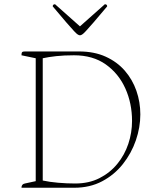

<svg xmlns="http://www.w3.org/2000/svg" viewBox="-20 -883 751 903"><path d="M81 0Q81 -17 97 -20L148 -31V-609L81 -623Q81 -634 84 -637.5Q87 -641 97 -641H352Q423 -641 477 -616.5Q531 -592 567 -550.5Q603 -509 621.5 -456Q640 -403 640 -345Q640 -284 619 -223Q598 -162 558 -111.5Q518 -61 460.5 -30.5Q403 0 329 0ZM334 -20Q398 -20 447.5 -45Q497 -70 531.5 -112Q566 -154 583.5 -206.5Q601 -259 601 -314Q601 -397 569.5 -467Q538 -537 477.5 -580Q417 -623 328 -623Q281 -623 244.5 -619Q208 -615 181 -609V-34Q213 -27 253.5 -23.5Q294 -20 334 -20ZM356 -717Q352 -717 346 -720.5Q340 -724 328 -737Q316 -750 292 -777.5Q268 -805 228 -853Q228 -863 239 -863L356 -759L473 -863Q484 -863 484 -853Q444 -805 420 -777.5Q396 -750 384 -737Q372 -724 366 -720.5Q360 -717 356 -717Z"/></svg>

Font: Petrona Thin
Style: Regular
Weight: 100
Designer: Ringo R. Seeber
Foundry: Ringo R. Seeber
Version: Version 2.001; ttfautohint (v1.8.3)